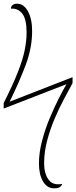

<svg xmlns="http://www.w3.org/2000/svg" viewBox="-31 -780 413 1040"><path d="M261 240Q224 240 202 202.5Q180 165 180 106Q180 46 197 -18Q214 -82 239 -141.5Q264 -201 288.5 -249Q313 -297 329 -324L-11 -192V-222Q38 -319 65 -387.5Q92 -456 102.5 -507Q113 -558 113 -604Q113 -677 89.5 -706.5Q66 -736 28 -733Q28 -744 36.5 -752Q45 -760 61 -760Q98 -760 120.5 -718.5Q143 -677 143 -612Q143 -521 108.5 -429Q74 -337 21 -229L362 -362V-330Q343 -294 316.5 -245Q290 -196 265.5 -138.5Q241 -81 224.5 -19Q208 43 208 105Q208 160 232 193Q256 226 306 216Q303 226 293.5 233Q284 240 261 240Z"/></svg>

Font: Noto Serif Thin
Style: Regular
Weight: 100
Designer: Monotype Design Team
Foundry: Monotype Imaging Inc.
Version: Version 2.015